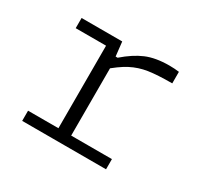

<svg xmlns="http://www.w3.org/2000/svg" viewBox="-114 -660 848 808"><g transform="rotate(30 310.0 -256.0)"><path d="M283.5 -410H285.5V-1H223.5V-473L246 -450.5H76V-500H273.5ZM264.5 -358.5V-431H291Q338.5 -472.5 384.2 -492Q430 -511.5 496.5 -511.5Q522.5 -511.5 544 -508.5V-452.5Q472.5 -452.5 429.8 -446Q387 -439.5 349.2 -419.8Q311.5 -400 264.5 -358.5ZM76 -49.5H483.5V0H76Z"/></g></svg>

Font: Monaspace Neon Var
Style: Regular
Weight: 400
Designer: Riley Cran and the Lettermatic Team
Version: Version 1.000 (Monaspace Neon Var)